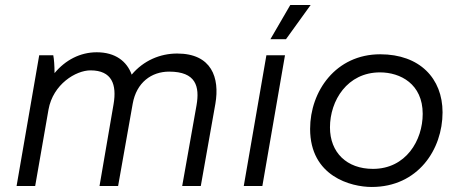

<svg xmlns="http://www.w3.org/2000/svg" viewBox="-20 -740 1836 764"><path d="M46 0H120L173 -304C191 -405 282 -460 340 -460C426 -460 445 -403 432 -326L376 0H450L508 -327C523 -412 583 -455 653 -455C760 -455 775 -396 762 -321L705 0H779L837 -327C855 -431 822 -527 685 -527C617 -527 551 -499 504 -443C485 -496 439 -532 365 -532C299 -532 240 -501 197 -449C197 -480 195 -504 192 -520H136Z M950 0H1024L1114 -520H1040ZM1118 -584 1216 -720H1135L1056 -584Z M1459 4C1643 4 1741 -145 1741 -293C1741 -428 1650 -524 1493 -524C1316 -524 1214 -377 1214 -227C1214 -38 1377 4 1459 4ZM1464 -68C1360 -68 1293 -133 1293 -233C1293 -340 1362 -452 1492 -452C1573 -452 1662 -406 1662 -287C1662 -181 1595 -68 1464 -68Z"/></svg>

Font: Fixel Display 20240404
Style: Italic
Weight: 400
Italic angle: -10°
Designer: AlfaBravo + MacPaw
Foundry: Kyrylo Tkachov, Marchela Mozhyna, Serhii Makarenko, Maria Weinstein, Zakhar Kryvoshyya
Version: Version 1.211;Glyphs 3.2 (3225)